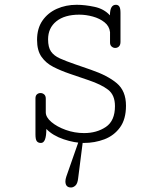

<svg xmlns="http://www.w3.org/2000/svg" viewBox="-20 -600 645 817"><path d="M282.2 197.8Q258.3 197.8 258.3 171.4Q258.3 163.1 262.2 151.4L314.5 2H332.5L312.5 158.7Q310.1 181.2 301 189.5Q292 197.8 282.2 197.8ZM154.3 8.3Q142.1 8.3 136.5 0.7Q130.9 -6.8 130.9 -27.8V-181.2Q130.9 -192.9 137.2 -198.5Q143.6 -204.1 152.3 -204.1Q161.1 -204.1 168 -198.2Q174.8 -192.4 174.8 -180.2V-122.1Q174.8 -101.1 198.7 -80.8Q222.7 -60.5 260 -47.1Q297.4 -33.7 337.9 -33.7Q391.6 -33.7 430.4 -59.8Q469.2 -85.9 469.2 -148.4Q469.2 -195.8 439.9 -218.3Q410.6 -240.7 356.9 -258.8L276.9 -286.1Q238.3 -299.3 206.8 -315.4Q175.3 -331.5 156.5 -358.4Q137.7 -385.3 137.7 -430.2Q137.7 -479 160.6 -512.2Q183.6 -545.4 221.9 -562.5Q260.3 -579.6 306.2 -579.6Q341.3 -579.6 381.8 -571Q422.4 -562.5 447.8 -534.7Q447.8 -579.6 473.1 -579.6Q482.9 -579.6 487.8 -572Q492.7 -564.5 492.7 -545.4V-421.9Q492.7 -408.7 486.1 -402.3Q479.5 -396 470.2 -396Q461.9 -396 455.1 -401.9Q448.2 -407.7 448.2 -418.9V-463.4Q445.3 -488.8 424.8 -505.1Q404.3 -521.5 375.2 -529.5Q346.2 -537.6 317.4 -537.6Q254.9 -537.6 219.7 -509.3Q184.6 -481 184.6 -432.6Q184.6 -398.9 197 -380.9Q209.5 -362.8 235.1 -351.3Q260.7 -339.8 300.3 -326.2L366.7 -303.2Q438 -278.8 477.1 -245.8Q516.1 -212.9 516.1 -150.4Q516.1 -92.8 490.7 -57.9Q465.3 -22.9 424.3 -7.3Q383.3 8.3 336.4 8.3Q297.4 8.3 251 -7.3Q204.6 -22.9 177.2 -51.3Q177.2 8.3 154.3 8.3Z"/></svg>

Font: Cutive Mono
Style: Regular
Weight: 400
Designer: Vernon Adams
Foundry: Vernon Adams
Version: Version 1.110; ttfautohint (v1.8.4.7-5d5b)